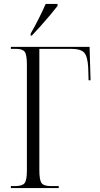

<svg xmlns="http://www.w3.org/2000/svg" viewBox="-20 -951 506 971"><path d="M35 0V-10H57Q93 -10 104.5 -25Q116 -40 116 -89V-625Q116 -674 105 -689Q94 -704 59 -704H35V-714H433L438 -545H428L426 -610Q423 -665 406 -684.5Q389 -704 338 -704H179V-90Q179 -41 190 -25.5Q201 -10 237 -10H277V0ZM135 -781Q157 -819 176.5 -858Q196 -897 211 -931H271V-921Q258 -904 235.5 -877Q213 -850 187.5 -821.5Q162 -793 141 -771H135Z"/></svg>

Font: Noto Serif Display Condensed Light
Style: Regular
Weight: 300
Width: 3
Designer: Monotype Design Team
Foundry: Monotype Imaging Inc.
Version: Version 2.009